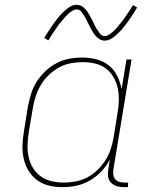

<svg xmlns="http://www.w3.org/2000/svg" viewBox="-20 -766 640 794"><path d="M238 8Q209 8 182 1.5Q155 -5 133.5 -21Q112 -37 98 -60Q84 -83 78 -110Q72 -137 73 -165.5Q74 -194 79 -223L95 -323Q100 -350 108 -376.5Q116 -403 131 -427Q146 -451 167 -471Q188 -491 213.5 -504.5Q239 -518 266 -523Q293 -528 320 -528Q350 -528 379 -520.5Q408 -513 430 -495.5Q452 -478 464.5 -452.5Q477 -427 483 -398L503 -520H524L449 -66Q447 -55 448.5 -44Q450 -33 456.5 -25Q463 -17 473.5 -14Q484 -11 495 -11H510L509 8H491Q476 8 462 3.5Q448 -1 438.5 -11Q429 -21 427 -36Q425 -51 428 -66L434 -106Q420 -79 398.5 -56.5Q377 -34 350.5 -19Q324 -4 295.5 2Q267 8 238 8ZM243 -11Q267 -11 292 -15.5Q317 -20 340 -32Q363 -44 382.5 -62.5Q402 -81 416 -103.5Q430 -126 438 -150Q446 -174 450 -199L466 -299Q471 -325 471.5 -351Q472 -377 467 -401Q462 -425 449.5 -446.5Q437 -468 418 -482.5Q399 -497 374 -503Q349 -509 323 -509Q299 -509 273.5 -504.5Q248 -500 225 -487.5Q202 -475 182.5 -456.5Q163 -438 149.5 -415.5Q136 -393 128 -369Q120 -345 116 -320L99 -220Q95 -194 94 -168.5Q93 -143 98 -118.5Q103 -94 115.5 -73Q128 -52 147.5 -37.5Q167 -23 192 -17Q217 -11 243 -11ZM413 -598Q401 -598 391 -604.5Q381 -611 374 -619.5Q367 -628 361.5 -637.5Q356 -647 350.5 -657.5Q345 -668 340 -679Q335 -690 329 -699.5Q323 -709 316 -718Q309 -727 297 -727Q292 -727 289.5 -726Q287 -725 282.5 -723Q278 -721 273 -717.5Q268 -714 262 -708.5Q256 -703 253 -699.5Q250 -696 247 -693Q244 -690 241.5 -686.5Q239 -683 236 -679.5Q233 -676 229.5 -672Q226 -668 223 -664Q220 -660 216.5 -655Q213 -650 210 -645Q207 -640 203 -635Q199 -630 195.5 -624Q192 -618 188 -612Q184 -606 180 -599L163 -609Q170 -621 176.5 -631Q183 -641 189 -650Q195 -659 201 -667.5Q207 -676 212.5 -683Q218 -690 223.5 -696.5Q229 -703 234 -708.5Q239 -714 248 -722Q257 -730 265 -735.5Q273 -741 280.5 -743.5Q288 -746 297 -746Q309 -746 319 -740Q329 -734 336 -725Q343 -716 348.5 -706.5Q354 -697 359.5 -686.5Q365 -676 370 -665Q375 -654 381 -644.5Q387 -635 394 -626Q401 -617 413 -617Q418 -617 420.5 -618Q423 -619 427.5 -621Q432 -623 437 -627Q442 -631 448 -636Q454 -641 457 -644.5Q460 -648 463 -651Q466 -654 468.5 -657.5Q471 -661 474 -664.5Q477 -668 480.5 -672Q484 -676 487 -680.5Q490 -685 493.5 -689.5Q497 -694 500 -699Q503 -704 507 -709.5Q511 -715 514.5 -720.5Q518 -726 522 -732Q526 -738 530 -745L547 -735Q541 -724 534 -713.5Q527 -703 521 -694Q515 -685 509 -676.5Q503 -668 497.5 -661Q492 -654 486.5 -647.5Q481 -641 476 -636Q471 -631 462 -622.5Q453 -614 445 -609Q437 -604 429.5 -601Q422 -598 413 -598Z"/></svg>

Font: Iosevka HT Thin Extended
Style: Italic
Weight: 100
Width: 7
Italic angle: -9°
Monospace: yes
Designer: Belleve Invis
Foundry: Belleve Invis
Version: Version 32.3.0; ttfautohint (v1.8.4)